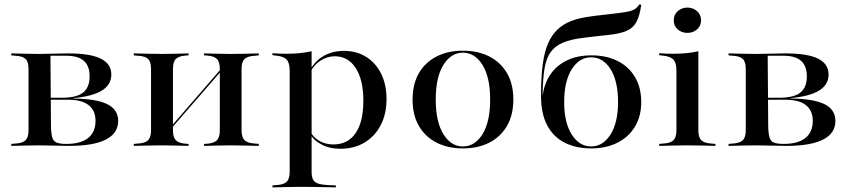

<svg xmlns="http://www.w3.org/2000/svg" viewBox="-20 -655 3809 862"><path d="M157.3 -2.4Q124.2 -2.4 95.2 -1.6Q66.1 -0.8 30.6 0V-8.9L48.4 -10.5Q81.5 -12.1 94.8 -25.4Q108.1 -38.7 108.1 -70.2V-345.2Q108.1 -377.4 94.8 -390.3Q81.5 -403.2 48.4 -404.8L30.6 -406.5V-415.3Q66.1 -414.5 95.2 -413.7Q124.2 -412.9 157.3 -412.9Q190.3 -412.9 221.4 -414.1Q252.4 -415.3 284.7 -415.3Q384.7 -415.3 432.3 -391.9Q479.8 -368.5 479.8 -320.2Q479.8 -275 437.9 -248.8Q396 -222.6 309.7 -214.5V-212.9Q413.7 -211.3 462.1 -187.1Q510.5 -162.9 510.5 -112.1Q510.5 -56.5 454.8 -28.2Q399.2 0 289.5 0Q258.9 0 225 -1.2Q191.1 -2.4 158.1 -2.4ZM208.9 -86.3Q209.7 -54 214.9 -37.1Q220.2 -20.2 235.1 -14.5Q250 -8.9 279 -8.9H278.2Q342.7 -8.9 375.8 -35.5Q408.9 -62.1 408.9 -112.1Q408.9 -158.9 377.8 -183.1Q346.8 -207.3 284.7 -207.3H179V-216.1H257.3Q324.2 -216.1 353.2 -239.5Q382.3 -262.9 382.3 -312.1Q382.3 -358.9 356.5 -381.9Q330.6 -404.8 276.6 -404.8H204L206.5 -406.5Z M1016.1 -2.4Q984.7 -2.4 957.7 -1.6Q930.6 -0.8 896 0V-8.9L909.7 -9.7Q941.1 -12.1 954 -25.4Q966.9 -38.7 966.9 -70.2V-207.3H1064.5V-70.2Q1064.5 -38.7 1078.2 -25.4Q1091.9 -12.1 1125 -10.5L1141.9 -8.9V0Q1107.3 -0.8 1078.2 -1.6Q1049.2 -2.4 1016.1 -2.4ZM707.3 -2.4Q674.2 -2.4 645.2 -1.6Q616.1 -0.8 580.6 0V-8.9L598.4 -10.5Q631.5 -12.1 644.8 -25.4Q658.1 -38.7 658.1 -70.2V-345.2Q658.1 -377.4 644.8 -390.3Q631.5 -403.2 598.4 -404.8L580.6 -406.5V-415.3Q616.1 -414.5 645.2 -413.7Q674.2 -412.9 707.3 -412.9Q738.7 -412.9 765.7 -413.7Q792.7 -414.5 826.6 -415.3V-406.5L813.7 -405.6Q782.3 -403.2 769.4 -390.3Q756.5 -377.4 756.5 -345.2V-70.2Q756.5 -38.7 769.4 -25.4Q782.3 -12.1 813.7 -9.7L826.6 -8.9V0Q792.7 -0.8 765.7 -1.6Q738.7 -2.4 707.3 -2.4ZM966.9 -207.3V-345.2Q966.9 -377.4 954 -390.3Q941.1 -403.2 909.7 -405.6L896 -406.5V-415.3Q930.6 -414.5 957.7 -413.7Q984.7 -412.9 1016.1 -412.9Q1049.2 -412.9 1078.2 -413.7Q1107.3 -414.5 1141.9 -415.3V-406.5L1125 -404.8Q1091.9 -403.2 1078.2 -390.3Q1064.5 -377.4 1064.5 -345.2V-207.3ZM717.7 -41.9 716.9 -50.8 997.6 -375 999.2 -366.1Z M1329.8 183.9Q1296 183.9 1267.3 184.7Q1238.7 185.5 1203.2 186.3V177.4L1221 175.8Q1254 174.2 1267.3 160.9Q1280.6 147.6 1280.6 116.1V-207.3H1379V116.1Q1379 137.9 1385.1 150.4Q1391.1 162.9 1406.9 168.5Q1422.6 174.2 1450 175.8L1487.9 177.4V186.3Q1458.1 185.5 1432.3 185.1Q1406.5 184.7 1381.9 184.3Q1357.3 183.9 1329.8 183.9ZM1524.2 -426.6Q1581.5 -426.6 1624.6 -399.2Q1667.7 -371.8 1691.5 -323.4Q1715.3 -275 1715.3 -210.5Q1715.3 -143.5 1689.5 -93.5Q1663.7 -43.5 1616.9 -15.3Q1570.2 12.9 1507.3 12.9Q1458.9 12.9 1421.8 -7.3Q1384.7 -27.4 1371.8 -55.6L1374.2 -64.5Q1384.7 -39.5 1412.9 -23Q1441.1 -6.5 1476.6 -6.5Q1541.9 -6.5 1576.6 -57.3Q1611.3 -108.1 1611.3 -202.4Q1611.3 -296.8 1577 -349.6Q1542.7 -402.4 1482.3 -402.4Q1448.4 -402.4 1416.9 -381.5Q1385.5 -360.5 1367.7 -319.4L1366.1 -327.4Q1387.1 -375.8 1428.6 -401.2Q1470.2 -426.6 1524.2 -426.6ZM1280.6 -207.3V-337.9Q1280.6 -372.6 1266.9 -387.5Q1253.2 -402.4 1216.9 -405.6L1203.2 -407.3V-416.1Q1225 -414.5 1237.9 -414.1Q1250.8 -413.7 1266.9 -413.7Q1299.2 -413.7 1327 -416.5Q1354.8 -419.4 1379 -425V-416.1V-207.3Z M2058.1 11.3Q1991.1 11.3 1940.3 -14.5Q1889.5 -40.3 1860.9 -89.1Q1832.3 -137.9 1832.3 -208.1Q1832.3 -278.2 1860.9 -327Q1889.5 -375.8 1940.3 -401.6Q1991.1 -427.4 2058.1 -427.4Q2125.8 -427.4 2176.6 -401.6Q2227.4 -375.8 2256 -327Q2284.7 -278.2 2284.7 -208.1Q2284.7 -138.7 2256 -89.5Q2227.4 -40.3 2176.6 -14.5Q2125.8 11.3 2058.1 11.3ZM2058.1 2.4Q2112.1 2.4 2146.4 -52.8Q2180.6 -108.1 2180.6 -208.1Q2180.6 -308.1 2146.4 -363.3Q2112.1 -418.5 2058.1 -418.5Q2004.8 -418.5 1970.6 -363.3Q1936.3 -308.1 1936.3 -208.1Q1936.3 -108.1 1970.6 -52.8Q2004.8 2.4 2058.1 2.4Z M2633.9 11.3Q2566.1 11.3 2515.7 -14.1Q2465.3 -39.5 2437.1 -91.5Q2408.9 -143.5 2408.9 -225Q2408.9 -308.1 2416.5 -365.3Q2424.2 -422.6 2440.7 -460.5Q2457.3 -498.4 2483.9 -523.4Q2508.9 -546.8 2544.8 -560.9Q2580.6 -575 2643.5 -583.1Q2662.1 -585.5 2685.1 -587.9Q2708.1 -590.3 2730.2 -593.1Q2752.4 -596 2766.1 -597.6Q2791.9 -600.8 2807.7 -604.8Q2823.4 -608.9 2833.1 -616.1Q2842.7 -623.4 2850.8 -635.5L2858.9 -633.9Q2852.4 -584.7 2837.5 -556.9Q2822.6 -529 2792.3 -516.1Q2762.1 -503.2 2708.1 -497.6Q2700 -496.8 2684.3 -495.2Q2668.5 -493.5 2647.6 -491.1Q2626.6 -488.7 2601.6 -485.5Q2544.4 -479 2508.5 -464.1Q2472.6 -449.2 2452.4 -421.4Q2432.3 -393.5 2424.6 -346.4Q2416.9 -299.2 2416.1 -227.4H2421.8L2416.1 -221Q2421.8 -276.6 2449.2 -318.1Q2476.6 -359.7 2523.8 -383.1Q2571 -406.5 2635.5 -406.5Q2702.4 -406.5 2752.4 -381.5Q2802.4 -356.5 2830.6 -309.3Q2858.9 -262.1 2858.9 -196.8Q2858.9 -133.1 2830.6 -86.3Q2802.4 -39.5 2751.6 -14.1Q2700.8 11.3 2633.9 11.3ZM2633.9 2.4Q2687.1 2.4 2721 -51.2Q2754.8 -104.8 2754.8 -196.8Q2754.8 -290.3 2721.4 -344Q2687.9 -397.6 2633.9 -397.6Q2580.6 -397.6 2546.8 -344Q2512.9 -290.3 2512.9 -196.8Q2512.9 -104.8 2546.8 -51.2Q2580.6 2.4 2633.9 2.4Z M3016.9 -207.3V-337.9Q3016.9 -372.6 3003.2 -387.5Q2989.5 -402.4 2953.2 -405.6L2939.5 -407.3V-416.1Q2961.3 -414.5 2974.2 -414.1Q2987.1 -413.7 3003.2 -413.7Q3035.5 -413.7 3063.3 -416.5Q3091.1 -419.4 3115.3 -425V-416.1V-207.3ZM3066.1 -2.4Q3032.3 -2.4 3003.6 -1.6Q2975 -0.8 2939.5 0V-8.9L2957.3 -10.5Q2990.3 -12.1 3003.6 -25.4Q3016.9 -38.7 3016.9 -70.2V-207.3H3115.3V-70.2Q3115.3 -38.7 3128.6 -25.4Q3141.9 -12.1 3175 -10.5L3191.9 -8.9V0Q3157.3 -0.8 3128.2 -1.6Q3099.2 -2.4 3066.1 -2.4ZM3066.1 -507.3Q3041.1 -507.3 3023 -522.6Q3004.8 -537.9 3004.8 -563.7Q3004.8 -589.5 3023 -605.2Q3041.1 -621 3066.1 -621Q3091.1 -621 3109.3 -605.2Q3127.4 -589.5 3127.4 -563.7Q3127.4 -538.7 3109.3 -523Q3091.1 -507.3 3066.1 -507.3Z M3377.4 -2.4Q3344.4 -2.4 3315.3 -1.6Q3286.3 -0.8 3250.8 0V-8.9L3268.5 -10.5Q3301.6 -12.1 3314.9 -25.4Q3328.2 -38.7 3328.2 -70.2V-345.2Q3328.2 -377.4 3314.9 -390.3Q3301.6 -403.2 3268.5 -404.8L3250.8 -406.5V-415.3Q3286.3 -414.5 3315.3 -413.7Q3344.4 -412.9 3377.4 -412.9Q3410.5 -412.9 3441.5 -414.1Q3472.6 -415.3 3504.8 -415.3Q3604.8 -415.3 3652.4 -391.9Q3700 -368.5 3700 -320.2Q3700 -275 3658.1 -248.8Q3616.1 -222.6 3529.8 -214.5V-212.9Q3633.9 -211.3 3682.3 -187.1Q3730.6 -162.9 3730.6 -112.1Q3730.6 -56.5 3675 -28.2Q3619.4 0 3509.7 0Q3479 0 3445.2 -1.2Q3411.3 -2.4 3378.2 -2.4ZM3429 -86.3Q3429.8 -54 3435.1 -37.1Q3440.3 -20.2 3455.2 -14.5Q3470.2 -8.9 3499.2 -8.9H3498.4Q3562.9 -8.9 3596 -35.5Q3629 -62.1 3629 -112.1Q3629 -158.9 3598 -183.1Q3566.9 -207.3 3504.8 -207.3H3399.2V-216.1H3477.4Q3544.4 -216.1 3573.4 -239.5Q3602.4 -262.9 3602.4 -312.1Q3602.4 -358.9 3576.6 -381.9Q3550.8 -404.8 3496.8 -404.8H3424.2L3426.6 -406.5Z"/></svg>

Font: Playfair 144pt SemiExpanded SemiBold
Style: Regular
Weight: 600
Width: 6
Designer: Claus Eggers Sørensen
Foundry: Claus Eggers Sørensen
Version: Version 2.203